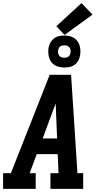

<svg xmlns="http://www.w3.org/2000/svg" viewBox="-24 -1217 644 1237"><path d="M-4 0V-101H46L103 -245L296 -735H434L475 -101H512V0H301V-101H353L348 -224H213L167 -101H206V0ZM251 -325H344L337 -490Q337 -505 336 -520.5Q335 -536 335 -551Q329 -536 323.5 -520.5Q318 -505 312 -490ZM391 -782Q366 -782 343 -790.5Q320 -799 306.5 -817.5Q293 -836 289 -860.5Q285 -885 289 -910Q292 -927 301 -943Q310 -959 324.5 -970Q339 -981 356.5 -984.5Q374 -988 391 -988Q407 -988 423 -984.5Q439 -981 452 -973Q465 -965 474.5 -952.5Q484 -940 488.5 -924.5Q493 -909 494 -893Q495 -877 492 -860Q489 -843 480.5 -827Q472 -811 457 -800Q442 -789 424.5 -785.5Q407 -782 391 -782ZM391 -845Q397 -845 404 -846.5Q411 -848 416.5 -852Q422 -856 425.5 -862.5Q429 -869 430 -875Q432 -885 430.5 -894.5Q429 -904 423.5 -911.5Q418 -919 409 -922Q400 -925 391 -925Q384 -925 377 -923.5Q370 -922 364.5 -918Q359 -914 355.5 -907.5Q352 -901 351 -895Q349 -885 350.5 -875.5Q352 -866 357.5 -858.5Q363 -851 372 -848Q381 -845 391 -845ZM392 -992 339 -1048 501 -1197 572 -1123Z"/></svg>

Font: Iosevka Etoile Oblique
Style: Bold
Weight: 700
Italic angle: -9°
Designer: Belleve Invis
Foundry: Belleve Invis
Version: Version 15.5.2; ttfautohint (v1.8.4)